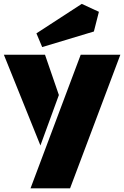

<svg xmlns="http://www.w3.org/2000/svg" viewBox="-27 -805 650 1005"><path d="M339.8 180.7H132.8L395.5 -518.6H603ZM-6.8 -518.6H208.5L281.2 -307.6L184.6 -43.5ZM400.9 -784.7 490.7 -743.2 464.4 -640.1 193.8 -558.6 163.6 -630.4Z"/></svg>

Font: Black Ops One [rus by aLiNcE]
Style: Regular
Weight: 400
Designer: James Grieshaber
Foundry: James Grieshaber
Version: Version 1.002;May 25, 2024;FontCreator 13.0.0.2680 64-bit